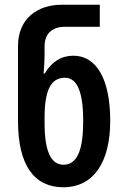

<svg xmlns="http://www.w3.org/2000/svg" viewBox="-20 -780 525 810"><path d="M247 10C377 10 445 -99 445 -270C445 -445 388 -545 289 -545C239 -545 197 -519 169 -470H164C167 -505 168 -527 168 -548V-584C168 -640 202 -667 254 -667H401V-760H240C140 -760 56 -703 56 -586V-269C56 -82 125 10 247 10ZM248 -85C193 -85 168 -146 168 -262V-283C168 -398 194 -452 254 -452C308 -452 331 -386 331 -270C331 -150 307 -85 248 -85Z"/></svg>

Font: Noto Sans Georgian ExtraCondensed SemiBold
Style: Regular
Weight: 600
Width: 2
Designer: Monotype Design Team, Akaki Razmadze
Foundry: Google LLC
Version: Version 2.005